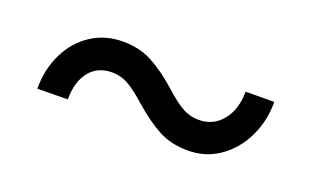

<svg xmlns="http://www.w3.org/2000/svg" viewBox="-38 -528 757 467"><g transform="rotate(20 340.0 -294.5)"><path d="M542.5 -379.4 616.7 -379.9Q616.7 -329.6 596.4 -288.1Q576.2 -246.6 540.5 -221.7Q504.9 -196.8 458.5 -196.8Q416 -196.8 383.5 -213.9Q351.1 -231 313 -264.2Q288.1 -287.1 267.1 -299.8Q246.1 -312.5 221.7 -312.5Q184.6 -312.5 163.6 -286.1Q142.6 -259.8 142.6 -213.9L64 -212.9Q64 -264.2 84 -304.7Q104 -345.2 139.6 -368.7Q175.3 -392.1 221.7 -392.1Q264.6 -392.1 298.1 -374Q331.5 -356 367.2 -324.2Q394 -299.8 414.3 -287.8Q434.6 -275.9 458.5 -275.9Q496.1 -275.9 519.3 -304.7Q542.5 -333.5 542.5 -379.4Z"/></g></svg>

Font: Vazirmatn UI FD
Style: Regular
Weight: 400
Designer: Saber Rastikerdar
Foundry: Saber Rastikerdar
Version: Version 33.003